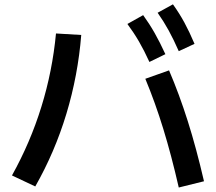

<svg xmlns="http://www.w3.org/2000/svg" viewBox="-20 -838 978 869"><path d="M637.7 -481.4 745.1 -519.5Q791.5 -411.1 829.8 -290Q868.2 -168.9 903.3 -17.6L789.1 10.7Q755.9 -134.8 719.2 -254.2Q682.6 -373.5 637.7 -481.4ZM233.4 -686.5 347.7 -679.7Q333 -496.6 280.5 -323Q228 -149.4 139.6 5.9L34.2 -43.9Q117.2 -192.9 167.2 -354.5Q217.3 -516.1 233.4 -686.5ZM556.6 -729.5 627.9 -769.5Q656.2 -730.5 679.9 -688.7Q703.6 -647 728.5 -592.8L656.2 -557.6Q632.8 -608.9 609.4 -649.4Q585.9 -689.9 556.6 -729.5ZM693.4 -780.3 762.7 -818.4Q791.5 -778.3 814.5 -736.1Q837.4 -693.8 860.4 -639.6L789.1 -606.4Q766.1 -658.7 743.7 -699.7Q721.2 -740.7 693.4 -780.3Z"/></svg>

Font: Pretendard JP SemiBold
Style: Regular
Weight: 600
Designer: Base glyphs from Inter by Rasmus Andersson; Hangeul glyphs from Noto Sans CJK(Source Han Sans) by Jang Soo-young and Kan
Foundry: Kil Hyung-jin
Version: Version 1.309